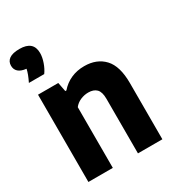

<svg xmlns="http://www.w3.org/2000/svg" viewBox="-192 -927 953 1042"><g transform="rotate(-30 284.0 -406.0)"><path d="M54 -547H181L192 -490H199Q227 -522.5 264.8 -539.2Q302.5 -556 348 -556Q426 -556 471.8 -507.2Q517.5 -458.5 517.5 -352.5V0H364.5V-342Q364.5 -385 346.8 -403Q329 -421 295.5 -421Q270.5 -421 246.5 -410.8Q222.5 -400.5 207 -380.5V0H54ZM177 -737.5Q177 -711 166.2 -680.2Q155.5 -649.5 139 -627H43Q65 -671.5 70.5 -700Q37.5 -703.5 21.5 -718Q5.5 -732.5 5.5 -756Q5.5 -783 26.5 -797.8Q47.5 -812.5 90.5 -812.5Q177 -812.5 177 -737.5Z"/></g></svg>

Font: Encode Sans Semi Condensed
Style: Bold
Weight: 700
Width: 4
Designer: Multiple Designers
Foundry: Impallari Type
Version: Version 2.000